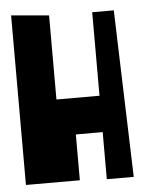

<svg xmlns="http://www.w3.org/2000/svg" viewBox="-51 -737 589 783"><g transform="rotate(-5 243.5 -345.0)"><path d="M23.9 -0.5V-694.8L178.2 -681.2V-336.9H354.5V-678.7H442.9L464.8 4.9H354.5V-188H244.6V-0.5Z"/></g></svg>

Font: Some Time Later
Style: Regular
Weight: 400
Version: Version 003.300